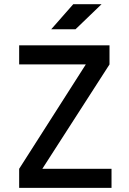

<svg xmlns="http://www.w3.org/2000/svg" viewBox="-20 -914 626 934"><path d="M147.5 -33.2 73.2 -92.8 438.5 -665 512.7 -600.6ZM73.2 0V-92.8H522.5V0ZM73.2 -600.6V-693.4H512.7V-600.6ZM229 -771.5 336.4 -893.6H474.1L347.2 -771.5Z"/></svg>

Font: Cascadia Code PL
Style: Regular
Weight: 400
Monospace: yes
Designer: Aaron Bell
Foundry: Saja Typeworks
Version: Version 2102.003